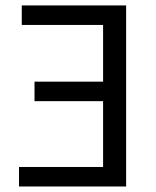

<svg xmlns="http://www.w3.org/2000/svg" viewBox="-20 -676 567 696"><path d="M48.9 0V-70.7H353.7V-309.3H105.1V-380H353.7V-585.6H58.9V-656.3H437.2V0Z"/></svg>

Font: Source Sans 3 Variable
Style: Regular
Weight: 200
Designer: Paul D. Hunt
Foundry: Adobe Systems Incorporated
Version: Version 3.026